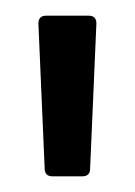

<svg xmlns="http://www.w3.org/2000/svg" viewBox="-20 -714 172 245"><path d="M37 -499 29 -684Q29 -694 39 -694H93Q103 -694 103 -684L95 -499Q95 -489 85 -489H47Q37 -489 37 -499Z"/></svg>

Font: Barlow GEO
Style: Regular
Weight: 400
Designer: Jeremy Tribby
Foundry: Tribby Type
Version: Version 1.408